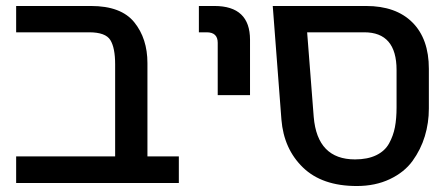

<svg xmlns="http://www.w3.org/2000/svg" viewBox="-20 -612 1487 642"><path d="M473 -401V-89H578V0H34V-89H365V-397Q365 -452 349 -478Q333 -504 278 -504H34V-592H284Q385 -592 429 -537.5Q473 -483 473 -401Z M816 -479V-294H708V-469Q708 -504 671 -504H645V-592H697Q816 -592 816 -479Z M1414 -249Q1414 -201 1400.5 -156.5Q1387 -112 1359.5 -74Q1332 -36 1283.5 -13Q1235 10 1173 10Q1057 10 993 -52Q929 -114 921 -212L892 -592H1204Q1304 -592 1359 -537Q1414 -482 1414 -382ZM1007 -504 1029 -221Q1041 -79 1167 -79Q1209 -79 1238 -93Q1267 -107 1281 -132.5Q1295 -158 1300.5 -186.5Q1306 -215 1306 -253V-378Q1306 -504 1198 -504Z"/></svg>

Font: LT Superior Semi-bold
Style: Regular
Weight: 600
Designer: Daniel Lyons
Foundry: LyonsType
Version: Version 1.0